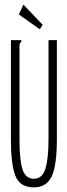

<svg xmlns="http://www.w3.org/2000/svg" viewBox="-20 -796 290 827"><path d="M126 11Q65 11 46 -39.5Q27 -90 27 -195V-623H72V-616Q66 -612 64.5 -605Q63 -598 64 -582V-194Q64 -107 77 -66.5Q90 -26 126 -26Q162 -26 175.5 -69Q189 -112 189 -197V-623H225V-198Q225 -83 202.5 -36Q180 11 126 11ZM151 -670 61 -734 81 -776 164 -689Z"/></svg>

Font: Inconsolata UltraCondensed Light
Style: Regular
Weight: 300
Width: 1
Monospace: yes
Designer: Raph Levien, Cyreal, Brenton Simpson
Foundry: Raph Levien, Cyreal, Google
Version: Version 3.001; ttfautohint (v1.8.2.53-6de2)